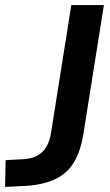

<svg xmlns="http://www.w3.org/2000/svg" viewBox="-58 -725 432 754"><path d="M-38 9 -36 -96 36 -100Q67 -102 89 -114Q111 -126 124.5 -149Q138 -172 143 -207L222 -705H350L269 -196Q259 -134 234 -90.5Q209 -47 163 -23.5Q117 0 44 5Z"/></svg>

Font: Nunito Sans 12pt
Style: Bold Italic
Weight: 700
Italic angle: -9°
Designer: Vernon Adams
Foundry: Vernon Adams
Version: Version 3.101;gftools[0.9.27]